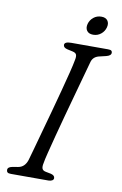

<svg xmlns="http://www.w3.org/2000/svg" viewBox="-94 -910 614 963"><g transform="rotate(10 212.5 -428.0)"><path d="M184.5 -82.5Q180 -63 184.2 -53Q188.5 -43 204 -40.5L229.5 -35.5Q249.5 -30.5 249.5 -16.5Q249.5 -8.5 241.8 -4.2Q234 0 223 0H32.5Q19.5 0 14.8 -4Q10 -8 10 -15.5Q9 -31 32.5 -35.5L62 -40.5Q95 -46 107.5 -83.5Q113 -102 124 -142Q135 -182 149.5 -234.5Q164 -287 179.8 -344.2Q195.5 -401.5 209.8 -455.5Q224 -509.5 234.8 -552.2Q245.5 -595 249.5 -618Q253.5 -636 250 -645.5Q246.5 -655 230.5 -658.5L203 -664.5Q182 -669.5 182 -683.5Q182 -700 216.5 -700H403.5Q416 -700 420.5 -696.5Q425 -693 425 -686Q425 -671 400 -665L368.5 -657.5Q336.5 -651 328 -623.5Q321 -598.5 308.5 -553Q296 -507.5 280.5 -451.5Q265 -395.5 249 -336.8Q233 -278 219.2 -225.5Q205.5 -173 196 -135Q186.5 -97 184.5 -82.5ZM317 -759Q294.5 -759 284.8 -772.8Q275 -786.5 280.5 -807.5Q286 -828 303 -841.8Q320 -855.5 343 -855.5Q365 -855.5 374.8 -841.8Q384.5 -828 379 -807.5Q373.5 -786.5 356.5 -772.8Q339.5 -759 317 -759Z"/></g></svg>

Font: Fraunces 9pt S050 Light
Style: Italic
Weight: 300
Italic angle: -16°
Version: Version 1.000; ttfautohint (v1.8.3)